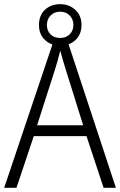

<svg xmlns="http://www.w3.org/2000/svg" viewBox="-20 -901 577 921"><path d="M477 0 395 -248H142L59 0H0L241 -716H300L536 0ZM297 -562Q291 -581 283 -608Q275 -635 269 -658Q263 -633 256 -608Q249 -583 242 -562L158 -300H379ZM269 -682Q225 -682 196 -709Q167 -736 167 -781Q167 -827 195.5 -854Q224 -881 269 -881Q312 -881 341.5 -853.5Q371 -826 371 -782Q371 -736 342 -709Q313 -682 269 -682ZM269 -719Q297 -719 314.5 -736.5Q332 -754 332 -781Q332 -809 314 -827Q296 -845 269 -845Q241 -845 223 -827Q205 -809 205 -781Q205 -754 222 -736.5Q239 -719 269 -719Z"/></svg>

Font: Noto Sans Kannada SemiCondensed Light
Style: Regular
Weight: 300
Width: 4
Designer: Jelle Bosma - Monotype Design Team
Foundry: Monotype Imaging Inc.
Version: Version 2.005; ttfautohint (v1.8.4.7-5d5b)